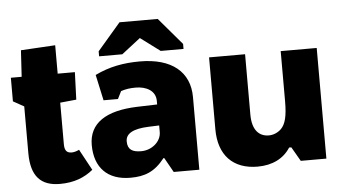

<svg xmlns="http://www.w3.org/2000/svg" viewBox="-52 -856 1703 956"><g transform="rotate(-5 799.0 -378.0)"><path d="M211 10C282 10 334 -11 377 -46L320 -151C305 -144 293 -141 283 -141C262 -141 247 -149 247 -185V-393L328 -401L333 -538H247V-680L75 -670L67 -538H13V-420L67 -390V-156C67 -40 116 10 211 10Z M780 0H908V-363C908 -489 819 -563 660 -563C578 -563 507 -550 435 -515L463 -386H535L554 -424C579 -432 599 -435 628 -435C679 -435 727 -412 727 -360V-342L627 -339C470 -334 385 -278 385 -169C385 -56 449 10 563 10C635 10 685 -9 735 -73H739ZM628 -117C585 -117 560 -130 560 -172C560 -212 599 -232 674 -235L728 -237V-204C728 -157 682 -117 628 -117ZM460 -631V-606H576L670 -679L768 -606H882V-631L767 -766H576Z M1199 10C1273 10 1330 -19 1363 -71H1374L1415 0H1543V-553H1363V-302C1363 -229 1353 -189 1330 -166C1314 -150 1291 -140 1268 -140C1219 -140 1185 -174 1185 -251V-553H1005V-193C1005 -64 1076 10 1199 10Z"/></g></svg>

Font: Frost ExtraBold
Style: Regular
Weight: 800
Designer: Lee Frost
Foundry: Lee Frost for Ice Communication Norge AS
Version: Version 2.011;hotconv 1.0.107;makeotfexe 2.5.65593